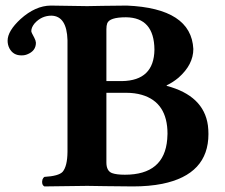

<svg xmlns="http://www.w3.org/2000/svg" viewBox="-20 -667 809 689"><path d="M293 -645Q307.1 -645 348.6 -646Q407.2 -647 435.1 -647Q666.5 -637.2 673.8 -491.2Q673.8 -435.1 620.6 -388.2Q600.1 -371.1 578.1 -360.8V-358.9Q711.4 -323.7 726.1 -216.8Q728 -201.7 728 -186Q728 -41 562 -7.3Q515.1 2 457 2Q423.8 2 358.9 1Q311 0 293 0L139.2 2Q127.9 -4.9 132.3 -22.5Q134.8 -29.3 139.2 -32.2Q190.4 -35.2 204.6 -50.3Q221.7 -70.3 222.2 -122.1V-522.9Q219.7 -609.4 164.6 -610.8Q129.4 -610.8 104.5 -583.5Q92.3 -568.8 92.3 -555.2Q92.3 -550.8 103 -531.7Q108.4 -521.5 108.9 -513.7Q108.9 -483.9 77.1 -471.7Q66.9 -467.8 56.2 -468.3Q27.3 -468.3 13.7 -493.7Q7.3 -506.3 7.3 -521Q7.3 -555.7 53.7 -598.6Q106.9 -646.5 162.1 -647Q265.6 -645 293 -645ZM361.8 -334V-84Q361.8 -53.7 381.8 -45.9Q397.9 -40 428.2 -40Q569.8 -40 580.1 -167.5Q581.1 -177.2 581.1 -187Q581.1 -299.8 488.8 -326.7Q463.4 -334 433.1 -334ZM361.8 -562V-376H418Q532.7 -377.9 534.2 -488.8Q533.2 -604 432.1 -605Q372.6 -605 364.7 -583Q361.8 -575.2 361.8 -562Z"/></svg>

Font: Linux Libertine O
Style: Bold
Weight: 700
Designer: Philipp H. Poll
Foundry: Philipp H. Poll
Version: Version 5.0.0